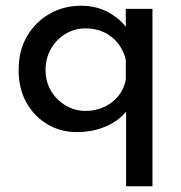

<svg xmlns="http://www.w3.org/2000/svg" viewBox="-20 -451 633 670"><path d="M247 10Q192 10 146 -17Q100 -44 72.5 -92.5Q45 -141 45 -207Q45 -275 74.5 -325Q104 -375 153.5 -403Q203 -431 262 -431Q318 -431 361 -406.5Q404 -382 430 -343L419 -314V-420H512V199H420V-106L424 -67Q400 -33 353 -11.5Q306 10 247 10ZM278 -64Q314 -64 344 -78Q374 -92 393.5 -116.5Q413 -141 419 -173V-243Q411 -275 392 -299.5Q373 -324 344 -338Q315 -352 278 -352Q241 -352 209 -333Q177 -314 158 -281Q139 -248 139 -207Q139 -166 158 -134Q177 -102 209 -83Q241 -64 278 -64Z"/></svg>

Font: Josefin Sans Thin
Style: Regular
Weight: 400
Version: Version 2.000